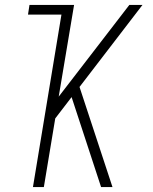

<svg xmlns="http://www.w3.org/2000/svg" viewBox="-20 -755 616 775"><path d="M113 0H157L203 -277L269 -363L388 0H434L301 -404L555 -735H502L217 -365L279 -735H99L93 -696H228Z"/></svg>

Font: Iosevka Sparkle Extralight
Style: Italic
Weight: 200
Italic angle: -9°
Designer: Belleve Invis
Foundry: Belleve Invis
Version: Version 4.5.0; ttfautohint (v1.8.3)